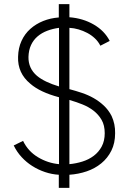

<svg xmlns="http://www.w3.org/2000/svg" viewBox="-20 -847 627 924"><path d="M91 -169Q115 -119 162.5 -90.5Q210 -62 264 -57V-379Q173 -403 126 -444Q64 -495 67 -574Q68 -616 83.5 -650Q99 -684 126 -708Q153 -732 188 -746Q223 -760 263 -763V-827H314V-764Q379 -759 431 -729Q483 -699 508 -650L463 -627Q453 -647 436.5 -662.5Q420 -678 400 -688.5Q380 -699 358 -705.5Q336 -712 314 -713V-418Q344 -410 374 -400Q404 -390 430.5 -375Q457 -360 479.5 -339Q502 -318 517 -289Q535 -250 534 -206Q534 -158 516 -122Q498 -86 467.5 -61Q437 -36 397.5 -22.5Q358 -9 314 -6V57H263V-6Q229 -8 196.5 -19Q164 -30 135.5 -48Q107 -66 84 -91Q61 -116 46 -147ZM314 -57Q346 -60 376.5 -69.5Q407 -79 431 -97Q455 -115 469.5 -142Q484 -169 484 -206Q484 -244 469 -270Q454 -296 430 -314.5Q406 -333 375.5 -345Q345 -357 314 -366ZM158 -482Q194 -452 264 -431V-713Q234 -709 207.5 -699Q181 -689 161 -672Q141 -655 129.5 -630.5Q118 -606 117 -573Q116 -518 158 -482Z"/></svg>

Font: Leon Sans
Style: Light
Weight: 300
Designer: Jongmin Kim
Version: Version 1.2